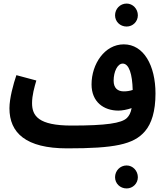

<svg xmlns="http://www.w3.org/2000/svg" viewBox="-20 -812 928 1078"><path d="M691 -663C726 -663 754 -691 754 -726C754 -762 726 -792 691 -792C654 -792 626 -762 626 -726C626 -691 654 -663 691 -663ZM357 21C621 21 730 0 794 -75C831 -118 853 -187 853 -287C853 -444 787 -563 675 -563C568 -563 494 -453 494 -338C494 -239 563 -191 645 -191C665 -191 693 -196 719 -205C714 -178 705 -162 693 -150C663 -120 575 -107 382 -107C195 -107 160 -162 160 -233C160 -277 173 -322 184 -360L72 -390C55 -340 33 -260 33 -204C33 -66 125 21 357 21ZM618 -359C618 -410 640 -455 669 -455C705 -455 723 -394 725 -307C708 -301 690 -299 675 -299C641 -299 618 -317 618 -359ZM691 246C726 246 754 218 754 183C754 147 726 117 691 117C654 117 626 147 626 183C626 218 654 246 691 246Z"/></svg>

Font: Noto Sans Arabic UI XCn
Style: Bold
Weight: 700
Width: 2
Designer: Monotype Design Team, Nadine Chahine and Nizar Qandah
Foundry: Monotype Imaging Inc.
Version: Version 2.010